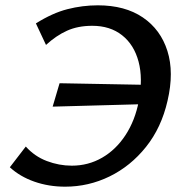

<svg xmlns="http://www.w3.org/2000/svg" viewBox="-20 -690 684 722"><path d="M225 12Q163 12 109 -7Q55 -26 17 -61L77 -139Q110 -102 156 -84.5Q202 -67 250 -67Q312 -67 364 -97Q416 -127 452 -182Q488 -237 502 -310Q518 -395 501 -458.5Q484 -522 439 -557.5Q394 -593 327 -593Q273 -593 232 -574.5Q191 -556 153 -521L115 -602Q177 -641 233.5 -655.5Q290 -670 348 -670Q450 -670 517 -624.5Q584 -579 609.5 -498.5Q635 -418 610 -311Q587 -210 529 -137.5Q471 -65 392 -26.5Q313 12 225 12ZM178 -289 204 -377 529 -371 508 -298Z"/></svg>

Font: Ysabeau SemiBold
Style: Italic
Weight: 600
Italic angle: -12°
Designer: Christian Thalmann (Catharsis Fonts)
Version: Version 2.002